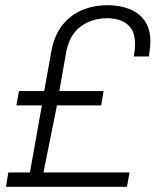

<svg xmlns="http://www.w3.org/2000/svg" viewBox="-20 -718 598 738"><path d="M3 0 12 -55H95L141 -313H43L53 -368H150L177 -519Q188 -581 219 -620.5Q250 -660 295 -679Q340 -698 393 -698Q442 -698 479.5 -682.5Q517 -667 537.5 -636Q558 -605 558 -560Q558 -550 557 -538Q556 -526 552 -501H494Q497 -517 498 -526Q499 -535 499 -541Q499 -547 499 -551Q499 -586 485 -607Q471 -628 447 -638Q423 -648 391 -648Q355 -648 322 -634.5Q289 -621 266.5 -593Q244 -565 235 -521L208 -368H378L369 -313H199L147 -55H478L468 0Z"/></svg>

Font: Archivo SemiBold ExtraLight
Style: Italic
Weight: 250
Italic angle: -10°
Version: Version 2.001